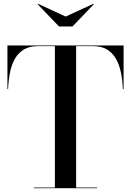

<svg xmlns="http://www.w3.org/2000/svg" viewBox="-20 -989 688 1009"><path d="M158 0V-3.5H268.5V-746.5H178Q135 -746.5 106 -729.2Q77 -712 59 -681.2Q41 -650.5 32.8 -609.5Q24.5 -568.5 22.5 -521H19V-750H629.5V-521H625.5Q624 -568.5 615.2 -609.5Q606.5 -650.5 588.8 -681.2Q571 -712 541.8 -729.2Q512.5 -746.5 470 -746.5H380V-3.5H490V0ZM290 -850 177.5 -967 180 -969 325 -902 471 -969 473.5 -967 361 -850Z"/></svg>

Font: Bodoni Moda 48pt Medium
Style: Regular
Weight: 500
Designer: Owen Earl
Foundry: indestructible type
Version: Version 2.005